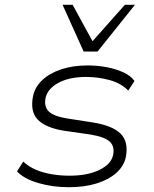

<svg xmlns="http://www.w3.org/2000/svg" viewBox="-20 -773 643 801"><path d="M267 8Q199 8 139.5 -9.5Q80 -27 51 -58L77 -99Q99 -78 129.5 -65Q160 -52 196.5 -46Q233 -40 270 -40Q345 -40 394.5 -64Q444 -88 452 -127Q459 -162 438 -182Q417 -202 356 -212L244 -228Q169 -241 137 -274.5Q105 -308 118 -373Q126 -410 156 -438.5Q186 -467 234.5 -483.5Q283 -500 346 -500Q385 -500 423.5 -493Q462 -486 494 -471.5Q526 -457 541 -435L515 -395Q485 -426 437 -439Q389 -452 340 -452Q268 -452 223 -427Q178 -402 170 -364Q163 -328 183.5 -308Q204 -288 259 -279L368 -262Q449 -249 483 -215.5Q517 -182 505 -118Q497 -80 465 -51.5Q433 -23 382.5 -7.5Q332 8 267 8ZM329 -558 241 -753H283L366 -601L501 -753H543L387 -558Z"/></svg>

Font: Nunito Sans 7pt SemiExpanded ExtraLight
Style: Italic
Weight: 250
Width: 6
Italic angle: -9°
Designer: Vernon Adams
Foundry: Vernon Adams
Version: Version 3.101;gftools[0.9.27]